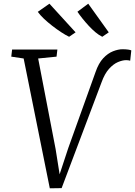

<svg xmlns="http://www.w3.org/2000/svg" viewBox="-20 -1011 730 1039"><path d="M249.5 8 108 -694.5 41 -704.5 45.5 -743H290.5L286 -704.5L186.5 -694.5L281 -204L308.5 -31L291 -32.5L349.5 -210L497 -621Q513.5 -669 538.5 -695.8Q563.5 -722.5 591.5 -733.5Q619.5 -744.5 643 -744.5Q661 -744.5 674.2 -742.5Q687.5 -740.5 690.5 -738L684.5 -682.5Q679.5 -684 674 -684.8Q668.5 -685.5 662.5 -685.5Q643 -685.5 618.2 -675Q593.5 -664.5 570 -638.5Q546.5 -612.5 529.5 -565.5L313.5 7ZM568.5 -836 533.5 -812Q515 -821 496.2 -836.8Q477.5 -852.5 459.8 -871.8Q442 -891 426.2 -910.8Q410.5 -930.5 399 -947.5L457.5 -991ZM389 -836 354 -812Q335 -821 311 -836.8Q287 -852.5 262.5 -871.5Q238 -890.5 217.2 -910.2Q196.5 -930 184.5 -947L247.5 -991Z"/></svg>

Font: Merriweather 28pt Light
Style: Italic
Weight: 300
Italic angle: -7.8°
Version: Version 2.101